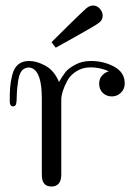

<svg xmlns="http://www.w3.org/2000/svg" viewBox="-20 -662 498 693"><path d="M15.1 -296.9Q15.1 -326.7 16.6 -346.9Q18.1 -367.2 24.4 -392.1Q30.8 -417 45.9 -429.4Q61 -441.9 85 -441.9Q112.8 -441.9 144.3 -424.6Q175.8 -407.2 192.9 -366.2Q207 -390.1 217 -402.6Q227.1 -415 251.5 -428.5Q275.9 -441.9 308.1 -441.9Q354 -441.9 392.1 -421.4Q430.2 -400.9 430.2 -360.8Q430.2 -340.8 416.5 -327.4Q402.8 -314 383.8 -314Q363.8 -314 350.8 -326.9Q337.9 -339.8 337.9 -359.9Q337.9 -377.9 348.4 -389.4Q358.9 -400.9 373 -404.8Q339.8 -418.9 307.1 -418.9Q278.3 -418.9 256.1 -405Q233.9 -391.1 222.9 -370.6Q211.9 -350.1 206.5 -332.5Q201.2 -314.9 201.2 -304.2V-32.2Q201.2 10.7 166 11.2Q139.2 11.2 132.8 -13.2Q130.9 -19 130.9 -41V-307.1Q130.9 -401.4 95.2 -416Q80.1 -421.9 65.9 -413.1Q50.8 -403.3 45.9 -373Q41 -342.8 40.5 -314.5Q40 -286.1 36.1 -282.2Q33.2 -278.3 27.8 -277.8Q15.1 -277.8 15.1 -296.9ZM166 -509.8Q189 -532.7 223.6 -566.9Q279.8 -622.1 291.7 -632.1Q303.7 -642.1 315.9 -642.1Q330.1 -642.1 340.3 -630.6Q350.6 -619.1 350.6 -605Q350.6 -589.8 336.7 -579.3Q322.8 -568.8 252.9 -529.8Q210 -505.9 181.6 -490.2H180.7Z"/></svg>

Font: CMU Serif Upright Italic
Style: UprightItalic
Weight: 500
Version: Version 0.7.0